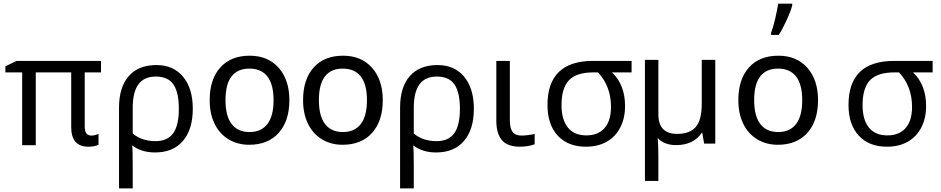

<svg xmlns="http://www.w3.org/2000/svg" viewBox="-20 -799 5198 1061"><path d="M485.8 -49.8Q501 -49.8 524.4 -58.6V0.5Q504.9 11.7 468.3 11.7Q373.5 11.7 373.5 -96.7V-398.9H177.7V3.4H102.5V-398.9H9.8V-432.6L71.8 -462.4H538.1V-398.9H448.2V-102.5Q448.2 -71.8 458.3 -60.8Q468.3 -49.8 485.8 -49.8Z M1045.4 -198.2Q1045.4 -84 991 -20.3Q936.5 43.5 836.9 43.5Q760.7 43.5 710 3.9H710.4Q713.4 27.3 713.4 116.7V242.2H637.7V-204.1Q637.7 -316.9 691.2 -378.2Q744.6 -439.5 844.7 -439.5Q938.5 -439.5 991.9 -374.8Q1045.4 -310.1 1045.4 -198.2ZM841.3 -376Q776.4 -376 744.9 -333Q713.4 -290 713.4 -202.6V-61Q763.7 -19 839.4 -19Q905.3 -19 936.8 -62.3Q968.3 -105.5 968.3 -198.2Q968.3 -288.1 938.5 -332Q908.7 -376 841.3 -376Z M1579.1 -245.6Q1579.1 -130.9 1520.3 -64.9Q1461.4 1 1356.9 1Q1292.5 1 1242.4 -29.5Q1192.4 -60.1 1165.5 -115.7Q1138.7 -171.4 1138.7 -245.6Q1138.7 -360.4 1197 -425.8Q1255.4 -491.2 1359.9 -491.2Q1460.9 -491.2 1520 -424.3Q1579.1 -357.4 1579.1 -245.6ZM1226.1 -245.6Q1226.1 -158.2 1260 -113.8Q1293.9 -69.3 1358.9 -69.3Q1423.3 -69.3 1457.5 -113.5Q1491.7 -157.7 1491.7 -245.6Q1491.7 -332.5 1457.8 -376.2Q1423.8 -419.9 1357.9 -419.9Q1293 -419.9 1259.5 -376.7Q1226.1 -333.5 1226.1 -245.6Z M2095.2 -245.6Q2095.2 -130.9 2036.4 -64.9Q1977.5 1 1873 1Q1808.6 1 1758.5 -29.5Q1708.5 -60.1 1681.6 -115.7Q1654.8 -171.4 1654.8 -245.6Q1654.8 -360.4 1713.1 -425.8Q1771.5 -491.2 1876 -491.2Q1977.1 -491.2 2036.1 -424.3Q2095.2 -357.4 2095.2 -245.6ZM1742.2 -245.6Q1742.2 -158.2 1776.1 -113.8Q1810.1 -69.3 1875 -69.3Q1939.5 -69.3 1973.6 -113.5Q2007.8 -157.7 2007.8 -245.6Q2007.8 -332.5 1973.9 -376.2Q1939.9 -419.9 1874 -419.9Q1809.1 -419.9 1775.6 -376.7Q1742.2 -333.5 1742.2 -245.6Z M2598.6 -198.2Q2598.6 -84 2544.2 -20.3Q2489.7 43.5 2390.1 43.5Q2314 43.5 2263.2 3.9H2263.7Q2266.6 27.3 2266.6 116.7V242.2H2190.9V-204.1Q2190.9 -316.9 2244.4 -378.2Q2297.9 -439.5 2397.9 -439.5Q2491.7 -439.5 2545.2 -374.8Q2598.6 -310.1 2598.6 -198.2ZM2394.5 -376Q2329.6 -376 2298.1 -333Q2266.6 -290 2266.6 -202.6V-61Q2316.9 -19 2392.6 -19Q2458.5 -19 2490 -62.3Q2521.5 -105.5 2521.5 -198.2Q2521.5 -288.1 2491.7 -332Q2461.9 -376 2394.5 -376Z M2797.4 -462.4V-134.3Q2797.4 -90.8 2812.3 -70.3Q2827.1 -49.8 2862.3 -49.8Q2877.9 -49.8 2898.9 -52.5Q2919.9 -55.2 2934.6 -58.6V-2Q2919.9 4.4 2897.2 8.1Q2874.5 11.7 2853.5 11.7Q2784.7 11.7 2753.7 -24.4Q2722.7 -60.5 2722.7 -132.3V-462.4Z M3434.1 -212.9Q3434.1 -146 3407.7 -94.7Q3381.3 -43.5 3332.8 -15.9Q3284.2 11.7 3218.3 11.7Q3118.2 11.7 3061.8 -49.8Q3005.4 -111.3 3005.4 -218.8Q3005.4 -462.4 3257.3 -462.4H3470.2V-398.9H3361.8Q3434.1 -330.6 3434.1 -212.9ZM3083 -218.8Q3083 -137.2 3118.2 -94Q3153.3 -50.8 3219.7 -50.8Q3285.6 -50.8 3321 -91.6Q3356.4 -132.3 3356.4 -208.5Q3356.4 -321.8 3284.7 -398.9H3258.3Q3165.5 -398.9 3124.3 -355.7Q3083 -312.5 3083 -218.8Z M3618.2 -167Q3618.2 -59.1 3722.2 -59.1Q3792.5 -59.1 3825.2 -97.9Q3857.9 -136.7 3857.9 -225.1V-468.3H3932.6V-5.4H3871.1L3860.4 -66.9H3859.4Q3813 2.9 3715.8 2.9Q3651.9 2.9 3614.7 -35.6H3614.3Q3618.2 -2.4 3618.2 64.9V200.7H3543.9V-468.3H3618.2Z M4500.5 -245.6Q4500.5 -130.9 4441.7 -64.9Q4382.8 1 4278.3 1Q4213.9 1 4163.8 -29.5Q4113.8 -60.1 4086.9 -115.7Q4060.1 -171.4 4060.1 -245.6Q4060.1 -360.4 4118.4 -425.8Q4176.8 -491.2 4281.2 -491.2Q4382.3 -491.2 4441.4 -424.3Q4500.5 -357.4 4500.5 -245.6ZM4147.5 -245.6Q4147.5 -158.2 4181.4 -113.8Q4215.3 -69.3 4280.3 -69.3Q4344.7 -69.3 4378.9 -113.5Q4413.1 -157.7 4413.1 -245.6Q4413.1 -332.5 4379.2 -376.2Q4345.2 -419.9 4279.3 -419.9Q4214.4 -419.9 4180.9 -376.7Q4147.5 -333.5 4147.5 -245.6ZM4241.2 -618.2Q4252.9 -648.4 4263.9 -696.3Q4274.9 -744.1 4280.3 -778.8H4357.9V-769Q4350.1 -737.8 4327.1 -688Q4304.2 -638.2 4283.7 -606H4241.2Z M5097.7 -212.9Q5097.7 -146 5071.3 -94.7Q5044.9 -43.5 4996.3 -15.9Q4947.8 11.7 4881.8 11.7Q4781.7 11.7 4725.3 -49.8Q4668.9 -111.3 4668.9 -218.8Q4668.9 -462.4 4920.9 -462.4H5133.8V-398.9H5025.4Q5097.7 -330.6 5097.7 -212.9ZM4746.6 -218.8Q4746.6 -137.2 4781.7 -94Q4816.9 -50.8 4883.3 -50.8Q4949.2 -50.8 4984.6 -91.6Q5020 -132.3 5020 -208.5Q5020 -321.8 4948.2 -398.9H4921.9Q4829.1 -398.9 4787.8 -355.7Q4746.6 -312.5 4746.6 -218.8Z"/></svg>

Font: XL-Viking
Style: Regular
Weight: 400
Foundry: Ascender Corporation
Version: Version 1.10 March 23, 2015